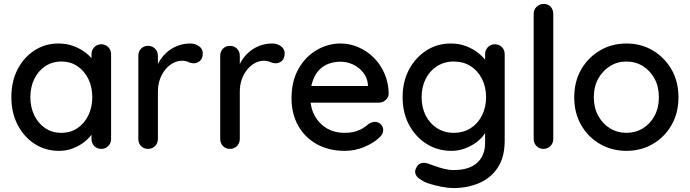

<svg xmlns="http://www.w3.org/2000/svg" viewBox="-20 -760 3521 980"><path d="M497 -534Q518 -534 532.5 -519.5Q547 -505 547 -483V-51Q547 -29 532.5 -14.5Q518 0 497 0Q475 0 461 -14.5Q447 -29 447 -51V-123L467 -120Q467 -102 452.5 -80Q438 -58 413 -37.5Q388 -17 354 -3.5Q320 10 281 10Q212 10 157 -25.5Q102 -61 70 -123Q38 -185 38 -264Q38 -345 70 -406.5Q102 -468 156.5 -503Q211 -538 278 -538Q321 -538 357.5 -524Q394 -510 421 -488Q448 -466 463 -441.5Q478 -417 478 -395L447 -392V-483Q447 -504 461 -519Q475 -534 497 -534ZM293 -82Q340 -82 375.5 -106Q411 -130 431 -171.5Q451 -213 451 -264Q451 -316 431 -357Q411 -398 375.5 -422Q340 -446 293 -446Q247 -446 211 -422Q175 -398 155 -357Q135 -316 135 -264Q135 -213 155 -171.5Q175 -130 210.5 -106Q246 -82 293 -82Z M736 0Q714 0 700 -14.5Q686 -29 686 -51V-475Q686 -497 700 -511.5Q714 -526 736 -526Q757 -526 771.5 -511.5Q786 -497 786 -475V-363L776 -406Q784 -434 800.5 -458Q817 -482 840 -500Q863 -518 891.5 -528Q920 -538 951 -538Q977 -538 996 -524Q1015 -510 1015 -489Q1015 -462 1001 -449.5Q987 -437 970 -437Q955 -437 941 -443.5Q927 -450 908 -450Q887 -450 865 -439Q843 -428 825 -406.5Q807 -385 796.5 -356Q786 -327 786 -291V-51Q786 -29 771.5 -14.5Q757 0 736 0Z M1154 0Q1132 0 1118 -14.5Q1104 -29 1104 -51V-475Q1104 -497 1118 -511.5Q1132 -526 1154 -526Q1175 -526 1189.5 -511.5Q1204 -497 1204 -475V-363L1194 -406Q1202 -434 1218.5 -458Q1235 -482 1258 -500Q1281 -518 1309.5 -528Q1338 -538 1369 -538Q1395 -538 1414 -524Q1433 -510 1433 -489Q1433 -462 1419 -449.5Q1405 -437 1388 -437Q1373 -437 1359 -443.5Q1345 -450 1326 -450Q1305 -450 1283 -439Q1261 -428 1243 -406.5Q1225 -385 1214.5 -356Q1204 -327 1204 -291V-51Q1204 -29 1189.5 -14.5Q1175 0 1154 0Z M1740 10Q1658 10 1596.5 -24.5Q1535 -59 1501.5 -119.5Q1468 -180 1468 -258Q1468 -346 1503.5 -408.5Q1539 -471 1596.5 -504.5Q1654 -538 1718 -538Q1766 -538 1810.5 -518.5Q1855 -499 1889 -464.5Q1923 -430 1943 -383.5Q1963 -337 1964 -282Q1963 -262 1948 -249Q1933 -236 1913 -236H1525L1501 -321H1877L1858 -303V-328Q1855 -363 1834 -389.5Q1813 -416 1782.5 -430.5Q1752 -445 1718 -445Q1688 -445 1660 -435.5Q1632 -426 1611 -405Q1590 -384 1577 -349.5Q1564 -315 1564 -264Q1564 -209 1587 -168Q1610 -127 1649 -104.5Q1688 -82 1736 -82Q1772 -82 1796 -89.5Q1820 -97 1836 -108Q1852 -119 1864 -129Q1880 -138 1894 -138Q1912 -138 1924 -125.5Q1936 -113 1936 -96Q1936 -74 1914 -56Q1887 -30 1839.5 -10Q1792 10 1740 10Z M2281 -538Q2324 -538 2360 -524Q2396 -510 2422.5 -488.5Q2449 -467 2464 -444Q2479 -421 2479 -404L2456 -403V-483Q2456 -504 2470 -519Q2484 -534 2506 -534Q2528 -534 2542 -519.5Q2556 -505 2556 -483V-42Q2556 43 2520 96.5Q2484 150 2424.5 175Q2365 200 2294 200Q2269 200 2235 193.5Q2201 187 2172.5 178Q2144 169 2133 160Q2110 148 2102.5 132Q2095 116 2103 100Q2112 78 2129 73Q2146 68 2168 76Q2178 79 2199 87Q2220 95 2246 101.5Q2272 108 2295 108Q2375 108 2415.5 71Q2456 34 2456 -30V-120L2468 -113Q2465 -92 2449 -70.5Q2433 -49 2408 -31Q2383 -13 2351 -1.5Q2319 10 2284 10Q2214 10 2157.5 -25.5Q2101 -61 2068 -122.5Q2035 -184 2035 -264Q2035 -344 2068 -405.5Q2101 -467 2156.5 -502.5Q2212 -538 2281 -538ZM2296 -446Q2248 -446 2210.5 -422Q2173 -398 2152.5 -357Q2132 -316 2132 -264Q2132 -212 2152.5 -171Q2173 -130 2210.5 -106Q2248 -82 2296 -82Q2345 -82 2382 -105.5Q2419 -129 2440 -170.5Q2461 -212 2461 -264Q2461 -316 2440 -357.5Q2419 -399 2382 -422.5Q2345 -446 2296 -446Z M2804 -51Q2804 -29 2789.5 -14.5Q2775 0 2754 0Q2733 0 2718.5 -14.5Q2704 -29 2704 -51V-689Q2704 -711 2719 -725.5Q2734 -740 2755 -740Q2777 -740 2790.5 -725.5Q2804 -711 2804 -689Z M3443 -263Q3443 -183 3407.5 -121.5Q3372 -60 3312 -25Q3252 10 3177 10Q3103 10 3042.5 -25Q2982 -60 2946.5 -121.5Q2911 -183 2911 -263Q2911 -344 2946.5 -405.5Q2982 -467 3042.5 -502.5Q3103 -538 3177 -538Q3252 -538 3312 -502.5Q3372 -467 3407.5 -405.5Q3443 -344 3443 -263ZM3343 -263Q3343 -318 3321 -358.5Q3299 -399 3261.5 -422.5Q3224 -446 3177 -446Q3131 -446 3093.5 -422.5Q3056 -399 3033.5 -358.5Q3011 -318 3011 -263Q3011 -210 3033.5 -169Q3056 -128 3093.5 -105Q3131 -82 3177 -82Q3224 -82 3261.5 -105Q3299 -128 3321 -169Q3343 -210 3343 -263Z"/></svg>

Font: Quicksand SemiBold
Style: Regular
Weight: 600
Designer: Andrew Paglinawan
Foundry: Andrew Paglinawan
Version: Version 3.004